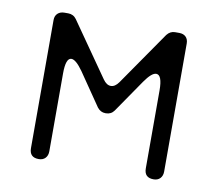

<svg xmlns="http://www.w3.org/2000/svg" viewBox="-61 -558 714 629"><g transform="rotate(10 296.0 -243.5)"><path d="M74 -31V-457Q74 -471 82.5 -479Q91 -487 105 -487H118Q126 -487 133 -483.5Q140 -480 145 -473L270 -294Q282 -277 296 -277Q310 -277 322 -294L446 -473Q457 -487 473 -487H487Q501 -487 509 -479Q517 -471 517 -457V-31Q517 -17 509 -8.5Q501 0 487 0Q456 0 456 -31V-290Q456 -342 436 -342Q421 -342 398 -309L323 -200Q313 -186 296 -186H294Q278 -186 267 -200L193 -308Q169 -342 154 -342Q135 -342 135 -290V-31Q135 -17 127 -8.5Q119 0 105 0Q74 0 74 -31Z"/></g></svg>

Font: Higure Gothic
Style: Regular
Weight: 400
Designer: Yoshimichi Ohira
Foundry: Positype
Version: Version 1.000